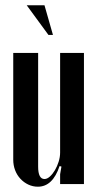

<svg xmlns="http://www.w3.org/2000/svg" viewBox="-20 -696 367 725"><path d="M205 -69Q179 9 123 9Q104 9 87 1Q70 -7 57 -21Q44 -35 37 -53.5Q30 -72 30 -93V-496H124V-67Q124 -20 148 -20Q158 -20 168.5 -29.5Q179 -39 187.5 -53.5Q196 -68 201.5 -85.5Q207 -103 207 -120V-496H297V-1H207V-38L212 -67ZM163 -564 81 -676H148L180 -564Z"/></svg>

Font: Moniqa Narrow Heading
Style: Bold
Weight: 700
Width: 4
Designer: Rajesh Rajput
Foundry: Rajesh Rajput
Version: Version 1.000